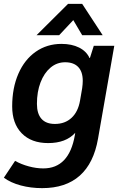

<svg xmlns="http://www.w3.org/2000/svg" viewBox="-41 -737 616 993"><path d="M550 -500 466 -20Q444 107 371.5 171.5Q299 236 177 236Q118 236 66 222Q14 208 -21 182L37 95Q69 113 108 123.5Q147 134 183 134Q316 134 346 -37L348 -50Q300 3 208 3Q121 3 71.5 -47.5Q22 -98 22 -187Q22 -282 54 -355.5Q86 -429 144 -469.5Q202 -510 277 -510Q330 -510 368 -491Q406 -472 422 -437H424L444 -500ZM387 -319Q387 -366 363.5 -390.5Q340 -415 296 -415Q253 -415 220 -387Q187 -359 168.5 -310.5Q150 -262 150 -200Q150 -149 173.5 -122.5Q197 -96 243 -96Q295 -96 329 -127.5Q363 -159 373 -217L384 -281Q387 -302 387 -319ZM311 -717H384L490 -555H384L338 -633L265 -555H148Z"/></svg>

Font: Sarabun
Style: Bold Italic
Weight: 700
Italic angle: -10°
Designer: Suppakit Chalermlarp | Katatrad Co.,Ltd.
Foundry: Cadson Demak Co.,Ltd.
Version: Version 1.000; ttfautohint (v1.6)